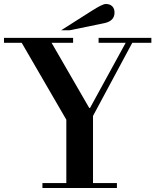

<svg xmlns="http://www.w3.org/2000/svg" viewBox="-62 -944 780 964"><path d="M151 0V-25H271V-343L47 -729H-42V-754H305V-729H197L386 -402H390L569 -729H433V-754H698V-729H602L405 -362V-25H525V0ZM288 -792H245L396 -888Q452 -924 469 -924Q490 -924 501.5 -912.5Q513 -901 513 -881Q513 -839 463 -828Z"/></svg>

Font: Libre Bodoni
Style: Regular
Weight: 400
Designer: Pablo Impallari, Rodrigo Fuenzalida
Foundry: Pablo Impallari, Rodrigo Fuenzalida
Version: Version 1.001